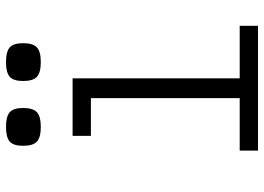

<svg xmlns="http://www.w3.org/2000/svg" viewBox="-140 -740 880 640"><g transform="rotate(-90 300.0 -420.0)"><path d="M293 0V-599L334 -557H167V-618H359V0ZM118 0V-61H534V0ZM413 -724Q378 -724 364 -737Q350 -750 350 -783Q350 -815 364 -827.5Q378 -840 413 -840Q448 -840 462 -827.5Q476 -815 476 -783Q476 -750 462 -737Q448 -724 413 -724ZM197 -724Q162 -724 148 -737Q134 -750 134 -783Q134 -815 148 -827.5Q162 -840 197 -840Q232 -840 246 -827.5Q260 -815 260 -783Q260 -750 246 -737Q232 -724 197 -724Z"/></g></svg>

Font: Victor Mono Light
Style: Regular
Weight: 300
Monospace: yes
Designer: Rune Bjørnerås
Version: Version 1.561;gftools[0.9.30]